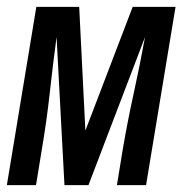

<svg xmlns="http://www.w3.org/2000/svg" viewBox="-29 -540 549 560"><path d="M-9 0 77 -520H202L220 -159L358 -520H483L397 0H312L329 -104Q343 -186 361 -268Q379 -350 394 -432L229 0H159L136 -432Q125 -350 116 -268Q107 -186 93 -104L76 0Z"/></svg>

Font: Iosevka Medium Oblique
Style: Regular
Weight: 500
Italic angle: -9°
Monospace: yes
Designer: Belleve Invis
Foundry: Belleve Invis
Version: Version 32.5.0; ttfautohint (v1.8.4)